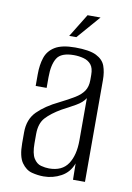

<svg xmlns="http://www.w3.org/2000/svg" viewBox="-76 -685 510 742"><g transform="rotate(10 178.5 -314.5)"><path d="M147 7Q125 7 101.5 1Q78 -5 61 -29Q44 -53 44 -105V-148Q44 -199 75 -230Q106 -261 158 -286Q192 -303 215 -317Q238 -331 249.5 -348Q261 -365 261 -391V-411Q261 -438 250 -451.5Q239 -465 220.5 -470Q202 -475 182 -475Q132 -475 116 -449Q100 -423 100 -374V-332H57V-378Q57 -415 66.5 -443.5Q76 -472 103 -488.5Q130 -505 182 -505Q238 -505 265 -491.5Q292 -478 300.5 -454.5Q309 -431 309 -400V0H262L261 -64Q248 -28 216 -10.5Q184 7 147 7ZM163 -27Q214 -27 237 -61.5Q260 -96 260 -154V-320Q249 -302 223.5 -287.5Q198 -273 171 -259Q133 -237 112 -214Q91 -191 91 -149V-113Q91 -73 102.5 -54.5Q114 -36 131 -31.5Q148 -27 163 -27ZM151 -545 207 -636H258L179 -545Z"/></g></svg>

Font: Alumni Sans Light
Style: Regular
Weight: 300
Version: Version 1.018